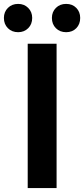

<svg xmlns="http://www.w3.org/2000/svg" viewBox="-51 -964 431 984"><path d="M91 0V-740H239V0ZM42 -799Q10 -799 -10.5 -819.5Q-31 -840 -31 -872Q-31 -903 -10.5 -923.5Q10 -944 42 -944Q73 -944 93.5 -923.5Q114 -903 114 -872Q114 -840 93.5 -819.5Q73 -799 42 -799ZM215 -872Q215 -903 235.5 -923.5Q256 -944 288 -944Q320 -944 340 -923.5Q360 -903 360 -872Q360 -840 340 -819.5Q320 -799 288 -799Q256 -799 235.5 -819.5Q215 -840 215 -872Z"/></svg>

Font: Noto Sans Korean Bold
Style: Bold
Weight: 700
Designer: Ryoko NISHIZUKA  (kana & ideographs); Paul D. Hunt (Latin, Greek & Cyrillic); Wenlong ZHANG  (bopomofo); Sandoll Communi
Foundry: Adobe Systems Incorporated
Version: Version 1.000;PS 1;hotconv 1.0.78;makeotf.lib2.5.61930